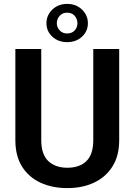

<svg xmlns="http://www.w3.org/2000/svg" viewBox="-20 -965 697 995"><path d="M463.4 -710.9H597.7V-238.8Q597.7 -157.2 562.5 -101.8Q527.3 -46.4 466.8 -18.3Q406.2 9.8 329.1 9.8Q251 9.8 189.9 -18.3Q128.9 -46.4 94.2 -101.8Q59.6 -157.2 59.6 -238.8V-710.9H193.8V-238.8Q193.8 -164.6 230.5 -130.1Q267.1 -95.7 329.1 -95.7Q392.1 -95.7 427.7 -130.1Q463.4 -164.6 463.4 -238.8ZM220.7 -844.7Q220.7 -885.7 251.2 -915.3Q281.7 -944.8 328.1 -944.8Q374.5 -944.8 405 -915.3Q435.5 -885.7 435.5 -844.7Q435.5 -803.2 405 -774.9Q374.5 -746.6 328.1 -746.6Q281.7 -746.6 251.2 -774.9Q220.7 -803.2 220.7 -844.7ZM274.4 -844.7Q274.4 -823.2 289.3 -807.4Q304.2 -791.5 328.1 -791.5Q352.5 -791.5 366.9 -807.1Q381.3 -822.8 381.3 -844.7Q381.3 -866.7 366.9 -883.1Q352.5 -899.4 328.1 -899.4Q304.2 -899.4 289.3 -883.1Q274.4 -866.7 274.4 -844.7Z"/></svg>

Font: Vazirmatn RD SemiBold
Style: Regular
Weight: 600
Designer: Saber Rastikerdar
Foundry: Saber Rastikerdar
Version: Version 32.102